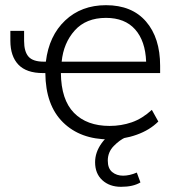

<svg xmlns="http://www.w3.org/2000/svg" viewBox="-20 -530 689 741"><path d="M402 8Q290 8 223 -58Q156 -124 155 -248H146Q82 -248 51 -280.5Q20 -313 20 -373V-411H73V-372Q73 -331 90 -311.5Q107 -292 149 -292H157Q169 -392 231.5 -451Q294 -510 389 -510Q489 -510 543.5 -447Q598 -384 598 -276V-248H215Q216 -145 265.5 -94.5Q315 -44 403 -44Q448 -44 488.5 -58Q529 -72 566 -106L591 -61Q558 -28 507.5 -10Q457 8 402 8ZM389 -461Q312 -461 268.5 -412.5Q225 -364 218 -292H544Q541 -372 501.5 -416.5Q462 -461 389 -461ZM447 191Q403 191 375 165.5Q347 140 347 96Q347 58 372 23Q397 -12 440 -34L465 0Q442 10 419 33.5Q396 57 396 90Q396 120 413 134Q430 148 455 148Q480 148 508 136L522 174Q494 191 447 191Z"/></svg>

Font: Mulish Light
Style: Regular
Weight: 300
Designer: Vernon Adams
Foundry: Vernon Adams
Version: Version 3.603; ttfautohint (v1.8.3)